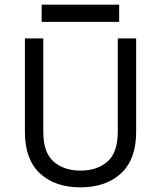

<svg xmlns="http://www.w3.org/2000/svg" viewBox="-20 -794 694 825"><path d="M159 -700V-774H492V-700ZM87 -227V-629H166V-227Q166 -139 210 -100Q254 -61 326 -61Q398 -61 442 -100Q486 -139 486 -227V-629H565V-227Q565 -109 500 -49Q435 11 325.5 11Q216 11 151.5 -49Q87 -109 87 -227Z"/></svg>

Font: Karmilla
Style: Regular
Weight: 400
Designer: Jonathan Pinhorn
Version: Version 1.000